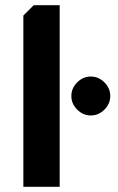

<svg xmlns="http://www.w3.org/2000/svg" viewBox="-20 -720 455 740"><path d="M70 0V-660L110 -700H210V0ZM382.5 -297.5Q360 -275 330 -275Q300 -275 277.5 -297.5Q255 -320 255 -350Q255 -380 277.5 -402.5Q300 -425 330 -425Q360 -425 382.5 -402.5Q405 -380 405 -350Q405 -320 382.5 -297.5Z"/></svg>

Font: Scada
Style: Bold
Weight: 700
Designer: Jovanny Lemonad
Foundry: Jovanny Lemonad
Version: Version 4.100;PS 004.100;hotconv 1.0.88;makeotf.lib2.5.64775